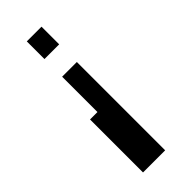

<svg xmlns="http://www.w3.org/2000/svg" viewBox="-326 -1081 1153 1153"><g transform="rotate(-45 250.0 -505.0)"><path d="M188 -880V-1030H313V-880ZM125 20V-430H188V-730H313V20Z"/></g></svg>

Font: 2P VHS
Style: Regular
Weight: 400
Designer: CodeMan38
Foundry: CodeMan38
Version: Version 3.000